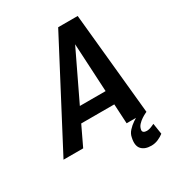

<svg xmlns="http://www.w3.org/2000/svg" viewBox="-244 -789 1002 1091"><g transform="rotate(-30 257.0 -243.0)"><path d="M369 0 362 -128H145L84 0H-45L305 -667H433L499 0ZM188 -218H357L340 -535ZM499 0Q499 0 488.5 5Q478 10 463.5 19.5Q449 29 437 42Q425 55 422 71Q419 83 426.5 89Q434 95 447 95Q463 95 481 87Q499 79 499 79L510 150Q495 162 473.5 171.5Q452 181 428 181Q385 181 364 157.5Q343 134 354 85Q358 62 375 43.5Q392 25 411.5 12Q431 -1 445.5 -8.5Q460 -16 460 -16Z"/></g></svg>

Font: Epunda Sans SemiBold
Style: Italic
Weight: 600
Italic angle: -12.0243°
Designer: Simon Atzbach
Foundry: typofactur
Version: Version 2.204; ttfautohint (v1.8.4.7-5d5b)